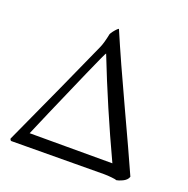

<svg xmlns="http://www.w3.org/2000/svg" viewBox="-119 -768 867 885"><g transform="rotate(20 314.0 -325.5)"><path d="M20 -9.8Q169.9 -336.4 264.2 -547.9Q274.9 -571.8 284.2 -618.2Q286.6 -624 294.2 -633.8Q301.8 -643.6 308.8 -650.4Q315.9 -657.2 316.9 -654.8Q376 -516.6 464.4 -326.9Q552.7 -137.2 599.1 -33.2Q596.7 -24.4 589.4 -17.3Q582 -10.3 572.5 -5.9Q563 -1.5 556.2 0.7Q549.3 2.9 543.9 3.9Q539.6 1.5 519.3 -0.7Q499 -2.9 481 -2.9L26.9 0Q24.9 0 22.5 -3.4Q20 -6.8 20 -9.8ZM94.2 -63H500Q390.6 -296.9 299.8 -528.8Q297.9 -530.3 246.6 -413.8Q195.3 -297.4 144.5 -180.2Z"/></g></svg>

Font: Crimson
Style: Roman
Weight: 400
Version: Version 0.8